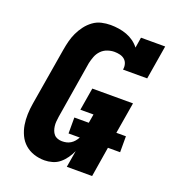

<svg xmlns="http://www.w3.org/2000/svg" viewBox="-136 -849 872 962"><g transform="rotate(20 300.0 -367.5)"><path d="M209 8Q179 8 152 -1Q125 -10 104.5 -28Q84 -46 72 -71.5Q60 -97 55.5 -124.5Q51 -152 52 -181.5Q53 -211 58 -240L109 -545Q113 -569 119 -592.5Q125 -616 135.5 -638.5Q146 -661 161.5 -681.5Q177 -702 197.5 -717Q218 -732 242 -737.5Q266 -743 290 -743Q312 -743 334.5 -739.5Q357 -736 377 -728.5Q397 -721 414.5 -708.5Q432 -696 445 -679L454 -735H583L553 -554H424Q427 -569 423 -583.5Q419 -598 408.5 -607Q398 -616 383.5 -619.5Q369 -623 354 -623Q336 -623 317 -616.5Q298 -610 284 -595.5Q270 -581 263 -562.5Q256 -544 252 -526L202 -221Q200 -208 199 -195.5Q198 -183 199.5 -171Q201 -159 205 -148Q209 -137 216.5 -128.5Q224 -120 235.5 -116Q247 -112 259 -112Q271 -112 282.5 -114.5Q294 -117 304.5 -123.5Q315 -130 323 -139.5Q331 -149 337 -160H277V-245H354L362 -292H292L312 -412H529L501 -245H552V-160H487L461 0H326L341 -89Q332 -69 319 -50.5Q306 -32 289 -18Q272 -4 250.5 2Q229 8 209 8Z"/></g></svg>

Font: Iosevka Slab HvExObl
Style: Regular
Weight: 900
Width: 7
Italic angle: -9°
Monospace: yes
Designer: Belleve Invis
Foundry: Belleve Invis
Version: Version 11.1.1; ttfautohint (v1.8.3)